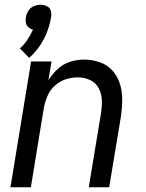

<svg xmlns="http://www.w3.org/2000/svg" viewBox="-20 -789 616 809"><path d="M103 -545Q141 -579 164.5 -624Q188 -669 195 -716Q198 -730 194 -743.5Q190 -757 177.5 -763Q165 -769 151 -769Q137 -769 122.5 -763Q108 -757 99.5 -743.5Q91 -730 89 -716Q87 -704 89 -693Q91 -682 99.5 -674.5Q108 -667 119 -664Q109 -642 95.5 -621.5Q82 -601 64 -585ZM24 0H110L165 -336Q170 -361 180.5 -385.5Q191 -410 211.5 -428.5Q232 -447 257.5 -455Q283 -463 308 -463Q335 -463 359 -452Q383 -441 395.5 -418Q408 -395 409 -368Q410 -341 406 -314L354 0H440L490 -301Q495 -336 495 -370.5Q495 -405 485 -436.5Q475 -468 453.5 -492Q432 -516 400 -527Q368 -538 334 -538Q305 -538 276 -529Q247 -520 223.5 -498.5Q200 -477 184 -451L197 -530H111Z"/></svg>

Font: Iosevka Sparkle Oblique
Style: Regular
Weight: 400
Italic angle: -9°
Designer: Belleve Invis
Foundry: Belleve Invis
Version: Version 4.5.0; ttfautohint (v1.8.3)